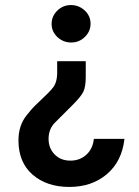

<svg xmlns="http://www.w3.org/2000/svg" viewBox="-20 -732 548 759"><path d="M206 -490H319V-429Q319 -389 309.5 -369.5Q300 -350 268 -318L195 -245Q172 -220 172 -183Q172 -146 196 -121.5Q220 -97 258 -97Q296 -97 321.5 -120.5Q347 -144 351 -183H472Q462 -94 402.5 -43.5Q343 7 254 7Q165 7 109 -41.5Q53 -90 53 -177Q53 -237 86 -277Q105 -301 115 -311Q125 -321 141.5 -336.5Q158 -352 169.5 -363.5Q181 -375 188 -384Q206 -405 206 -445ZM260.5 -712Q292 -712 315 -690.5Q338 -669 338 -638.5Q338 -608 315.5 -586Q293 -564 261.5 -564Q230 -564 207 -585.5Q184 -607 184 -637.5Q184 -668 206.5 -690Q229 -712 260.5 -712Z"/></svg>

Font: Montserrat Alternates
Style: Regular
Weight: 400
Designer: Julieta Ulanovsky
Foundry: Julieta Ulanovsky
Version: Version 2.001